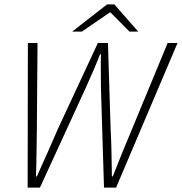

<svg xmlns="http://www.w3.org/2000/svg" viewBox="-20 -855 829 875"><path d="M106 0 107 -659H151L148 -270Q147 -216 146.5 -161.5Q146 -107 144 -51H148Q173 -107 197.5 -161.5Q222 -216 245 -270L426 -659H472L484 -270Q487 -216 488 -161.5Q489 -107 490 -51H494Q516 -107 538 -161.5Q560 -216 583 -270L744 -659H789L509 0H454L440 -453Q440 -493 439.5 -531Q439 -569 440 -608H436Q421 -569 404.5 -531Q388 -493 370 -453L162 0ZM309 -711 468 -835H501L610 -711H570L484 -798H480L353 -711Z"/></svg>

Font: Source Sans 3 ExtraLight Light
Style: Italic
Weight: 300
Italic angle: -11°
Version: Version 3.052;hotconv 1.1.0;makeotfexe 2.6.0